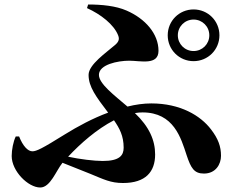

<svg xmlns="http://www.w3.org/2000/svg" viewBox="-20 -793 1040 854"><path d="M726 -636C726 -572 777 -521 841 -521C905 -521 956 -572 956 -636C956 -700 905 -751 841 -751C777 -751 726 -700 726 -636ZM771 -636C771 -675 802 -706 841 -706C880 -706 911 -675 911 -636C911 -597 880 -566 841 -566C802 -566 771 -597 771 -636ZM65 -186H50C39 -163 32 -127 32 -99C32 -32 105 41 159 41C204 41 229 -33 258 -69L381 -20C442 5 472 21 527 21C628 21 670 -29 670 -106C670 -169 644 -229 580 -290C592 -292 603 -293 614 -293C753 -293 785 -179 810 -103C829 -46 843 -21 887 -21C940 -21 963 -63 963 -100C963 -141 951 -175 919 -217C872 -279 782 -333 653 -333C619 -333 583 -328 547 -319C489 -369 420 -420 420 -460C420 -506 504 -523 555 -523C604 -523 685 -501 685 -567C685 -643 626 -710 543 -746C495 -767 432 -773 372 -773L367 -757C429 -729 486 -684 505 -637C511 -622 511 -610 493 -594C453 -559 374 -506 374 -460C374 -407 407 -363 461 -292C393 -267 326 -231 268 -195C167 -132 142 -120 124 -120C104 -120 82 -143 65 -186ZM487 -258C512 -222 530 -188 530 -136C530 -102 512 -77 437 -77C398 -77 334 -85 283 -96C338 -155 411 -219 487 -258Z"/></svg>

Font: Noto Serif CJK SC Black
Style: Regular
Weight: 900
Designer: Ryoko NISHIZUKA 西塚涼子 (kana & ideographs); Frank Grießhammer (Latin, Greek & Cyrillic); Wenlong ZHANG 张文龙 (bopomofo); San
Foundry: Adobe
Version: Version 2.001;hotconv 1.1.0;makeotfexe 2.6.0